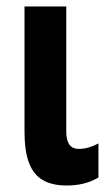

<svg xmlns="http://www.w3.org/2000/svg" viewBox="-20 -567 342 597"><path d="M186 -546.9V-159.2Q186 -130.9 195.8 -117.4Q205.6 -104 225.1 -104Q240.7 -104 256.3 -108.6Q272 -113.3 286.1 -121.1V-15.1Q265.1 -2.4 240.5 3.7Q215.8 9.8 187 9.8Q142.1 9.8 113 -7.1Q84 -23.9 70.1 -60.8Q56.2 -97.7 56.2 -157.2V-546.9Z"/></svg>

Font: Open Sans Condensed
Style: Regular
Weight: 400
Width: 3
Designer: Monotype Design Team
Foundry: Monotype Imaging Inc.
Version: Version 3.000